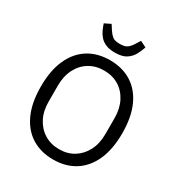

<svg xmlns="http://www.w3.org/2000/svg" viewBox="-211 -1055 1130 1210"><g transform="rotate(30 354.0 -450.5)"><path d="M354 12Q264 12 197.5 -29.5Q131 -71 94.5 -151.5Q58 -232 58 -349Q58 -466 94.5 -546.5Q131 -627 197.5 -668.5Q264 -710 354 -710Q444 -710 510.5 -668.5Q577 -627 613.5 -546.5Q650 -466 650 -349Q650 -232 613.5 -151.5Q577 -71 510.5 -29.5Q444 12 354 12ZM354 -63Q415 -63 461 -91.5Q507 -120 533.5 -171Q560 -222 560 -291V-407Q560 -476 533.5 -527.5Q507 -579 461 -607Q415 -635 354 -635Q294 -635 247.5 -607Q201 -579 174.5 -527.5Q148 -476 148 -407V-291Q148 -222 174.5 -171Q201 -120 247.5 -91.5Q294 -63 354 -63ZM354 -766Q314 -766 287.5 -777.5Q261 -789 244.5 -808Q228 -827 218.5 -848.5Q209 -870 202 -891L247 -913L268 -880Q282 -858 299 -843.5Q316 -829 354 -829Q392 -829 409.5 -843.5Q427 -858 440 -880L461 -913L506 -891Q497 -864 482 -835Q467 -806 437.5 -786Q408 -766 354 -766Z"/></g></svg>

Font: IBM Plex Sans Var
Style: Regular
Weight: 400
Designer: Mike Abbink, Paul van der Laan, Pieter van Rosmalen
Foundry: Bold Monday
Version: Version 3.000